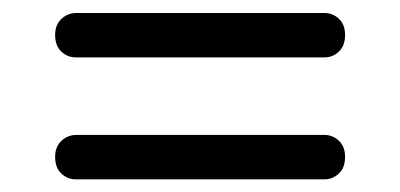

<svg xmlns="http://www.w3.org/2000/svg" viewBox="-20 -491 617 296"><path d="M65 -437Q65 -453 74.8 -462Q84.5 -471 98 -471H480Q493 -471 502.5 -462Q512 -453 512 -437Q512 -420.5 502.5 -411.5Q493 -402.5 480 -402.5H97Q84 -402.5 74.5 -411.5Q65 -420.5 65 -437ZM65 -249Q65 -265 74.8 -274Q84.5 -283 98 -283H480Q493 -283 502.5 -274Q512 -265 512 -249Q512 -232.5 502.5 -223.5Q493 -214.5 480 -214.5H97Q84 -214.5 74.5 -223.5Q65 -232.5 65 -249Z"/></svg>

Font: Fraunces 9pt SuperSoft
Style: Regular
Weight: 400
Version: Version 1.000;[b76b70a41]